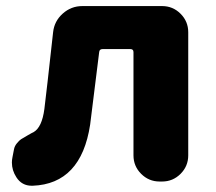

<svg xmlns="http://www.w3.org/2000/svg" viewBox="-20 -589 701 623"><path d="M85.9 13.7Q84 13.7 83 13.7Q50.8 13.7 33.2 -13.7Q18.6 -36.1 18.6 -61.5Q18.6 -70.3 20.5 -79.1L25.4 -104.5Q27.3 -115.2 35.2 -124.5Q43 -133.8 48.3 -137.2Q53.7 -140.6 69.8 -149.9Q85.9 -159.2 88.9 -160.2Q116.2 -175.8 124 -235.4Q130.9 -290 152.3 -484.4Q156.2 -520.5 183.6 -544.9Q210.9 -569.3 247.1 -569.3H505.9Q541 -569.3 565.9 -544.4Q590.8 -519.5 590.8 -484.4V-85Q590.8 -49.8 565.9 -24.9Q541 0 505.9 0H498Q462.9 0 438 -24.9Q413.1 -49.8 413.1 -85V-419.9Q413.1 -429.7 403.3 -429.7H312.5Q302.7 -429.7 301.8 -419.9Q277.3 -222.7 272.5 -184.6Q243.2 7.8 85.9 13.7Z"/></svg>

Font: Gen Jyuu GothicX Heavy
Style: Bold
Weight: 900
Designer: [Source Han Sans]
Ryoko NISHIZUKA  (kana & ideographs); Paul D. Hunt (Latin, Greek & Cyrillic); Wenlong ZHANG  (bopomofo
Version: Version 1.002.20150607